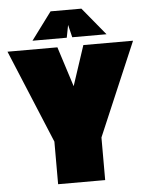

<svg xmlns="http://www.w3.org/2000/svg" viewBox="-70 -896 734 943"><g transform="rotate(-5 296.5 -424.5)"><path d="M410 0H178V-210L-13 -670H233L296 -473L361 -670H606L410 -210ZM114 -713 215 -849H367L479 -713H310L295 -775L283 -713Z"/></g></svg>

Font: Titillium Web
Style: Black
Weight: 900
Version: Version 1.001;PS 35.000;hotconv 1.0.70;makeotf.lib2.5.55311